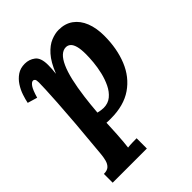

<svg xmlns="http://www.w3.org/2000/svg" viewBox="-215 -630 1005 1005"><g transform="rotate(-45 287.5 -128.0)"><path d="M28 255V190Q53 190 65.5 178.5Q78 167 83.5 146.5Q89 126 91 100Q102 -17 109 -102.5Q116 -188 119.5 -246Q123 -304 124.5 -338.5Q126 -373 126 -389Q126 -407 121.5 -412.5Q117 -418 111 -418Q100 -418 88 -401Q76 -384 63 -339L9 -355Q13 -376 22 -403Q31 -430 47 -454.5Q63 -479 86.5 -495Q110 -511 143 -511Q175 -511 200 -492Q225 -473 225 -420Q225 -401 224 -389Q223 -377 221 -360H222Q246 -420 275.5 -453Q305 -486 336 -498.5Q367 -511 393 -511Q441 -511 474 -487Q507 -463 524 -420Q541 -377 541 -320Q541 -225 510.5 -150Q480 -75 417.5 -32Q355 11 259 11Q254 11 244.5 11Q235 11 227 10Q225 58 223 90.5Q221 123 219 144.5Q217 166 215 182Q231 180 251 179.5Q271 179 281 179V255ZM271 -55Q305 -55 328.5 -74.5Q352 -94 367 -125Q382 -156 390.5 -192Q399 -228 402 -261.5Q405 -295 405 -319Q405 -356 399 -378Q393 -400 382 -410Q371 -420 356 -420Q336 -420 318.5 -404Q301 -388 286.5 -356Q272 -324 261 -277Q250 -230 242 -168Q239 -143 236 -116.5Q233 -90 231 -61Q242 -58 253.5 -56.5Q265 -55 271 -55Z"/></g></svg>

Font: Lora
Style: Bold Italic
Weight: 700
Italic angle: -3°
Designer: Olga Karpushina, Alexei Vanyashin (Cyrillic)
Foundry: Cyreal
Version: Version 3.004